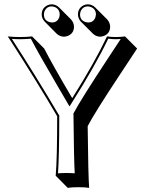

<svg xmlns="http://www.w3.org/2000/svg" viewBox="-20 -818 678 897"><path d="M174.8 -750Q174.8 -780.3 202.1 -793.5Q211.9 -797.9 222.2 -797.9Q241.2 -796.9 254.9 -784.2L311.5 -727.5Q325.2 -712.4 325.7 -693.4Q325.7 -662.6 297.4 -650.4Q288.1 -647 278.3 -646.5Q258.8 -647.5 245.1 -660.2L189 -716.8Q175.3 -731 174.8 -750ZM344.2 -750Q344.2 -780.3 371.1 -793.5Q380.9 -797.9 391.1 -797.9Q410.2 -796.9 423.8 -784.2L480.5 -727.5Q494.1 -712.4 494.6 -693.4Q494.6 -662.6 466.3 -650.4Q457 -647 447.8 -646.5Q428.2 -647.5 414.6 -660.2L357.9 -716.8Q344.7 -731 344.2 -750ZM389.6 -228.5Q392.1 2.9 396.5 59.6Q378.4 56.6 346.7 56.6Q315.4 56.6 296.4 59.6L240.2 2.9Q247.1 -74.7 247.1 -274.9Q156.7 -429.7 30.8 -625.5Q22 -639.6 16.1 -647.9Q42 -645 73.2 -645Q105 -645 129.9 -647.9L186.5 -591.3Q226.6 -513.2 317.4 -359.4Q420.9 -523.4 480 -647.9Q498.5 -645 522 -645Q544.4 -645 564 -647.9L620.6 -591.3Q589.4 -543.5 537.1 -464.8Q419.9 -287.6 389.6 -228.5ZM323.2 -284.7 322.8 -287.6 324.2 -289.6Q355 -349.1 487.3 -549.8Q520 -599.6 543.9 -635.7Q531.7 -634.8 522 -634.8Q502.9 -634.8 485.8 -637.2Q422.4 -505.9 313.5 -334.5L304.7 -320.8L296.4 -335Q279.8 -364.3 247.1 -419.4Q163.1 -562.5 124 -637.2Q98.6 -634.8 72.8 -634.8Q54.2 -634.8 35.6 -636.2Q151.9 -456.1 253.4 -283.7Q254.9 -281.2 255.9 -280.3L256.8 -277.8V-274.9Q256.8 -92.8 251 -8.3Q271.5 -9.8 290 -9.8Q309.6 -9.8 329.1 -8.3Q325.2 -75.2 323.2 -284.7ZM354 -750Q354 -724.1 378.4 -715.3Q385.3 -713.4 391.1 -712.9Q417 -712.9 425.8 -737.3Q427.7 -744.1 428.2 -750Q428.2 -775.4 404.8 -785.2Q397.5 -787.6 391.1 -788.1Q366.2 -788.1 356.4 -764.2Q354 -756.8 354 -750ZM185.1 -750Q185.1 -724.1 209.5 -715.3Q216.3 -713.4 222.2 -712.9Q248 -712.9 256.8 -737.3Q258.8 -744.1 258.8 -750Q258.8 -775.4 235.8 -785.2Q228.5 -787.6 222.2 -788.1Q197.3 -788.1 187.5 -764.2Q185.1 -756.8 185.1 -750Z"/></svg>

Font: Linux Biolinum Shadow O
Style: Regular
Weight: 400
Designer: Philipp H. Poll
Foundry: Philipp H. Poll
Version: Version 1.0.4